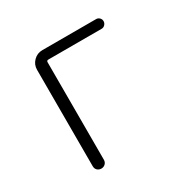

<svg xmlns="http://www.w3.org/2000/svg" viewBox="-124 -637 748 755"><g transform="rotate(-30 250.0 -260.0)"><path d="M103.5 -25.4V-462.9Q103.5 -486.3 120.1 -502.9Q136.7 -519.5 160.2 -519.5H404.3Q413.1 -519.5 419.4 -513.2Q425.8 -506.8 425.8 -498Q425.8 -489.3 419.4 -482.4Q413.1 -475.6 404.3 -475.6H162.1Q154.3 -475.6 154.3 -467.8V-25.4Q154.3 -14.6 147 -7.3Q139.6 0 128.9 0Q118.2 0 110.8 -6.8Q103.5 -13.7 103.5 -25.4Z"/></g></svg>

Font: Rounded Mgen+ 1m light
Style: Regular
Weight: 200
Designer: [Source Han Sans]
Ryoko NISHIZUKA  (kana & ideographs); Paul D. Hunt (Latin, Greek & Cyrillic); Wenlong ZHANG  (bopomofo
Version: Version 1.059.20150602